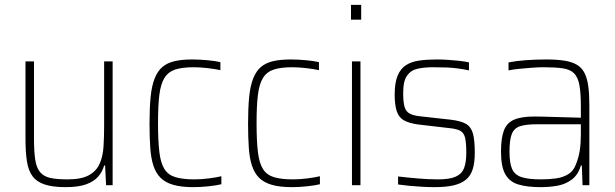

<svg xmlns="http://www.w3.org/2000/svg" viewBox="-20 -763 2533 791"><path d="M250 8Q197 8 164 -3Q131 -14 114 -37Q97 -60 91 -98Q85 -136 85 -190V-510H120V-195Q120 -140 125 -106Q130 -72 145 -54Q160 -36 187 -30Q214 -24 258 -24Q315 -24 346 -41Q377 -58 390.5 -88.5Q404 -119 406.5 -159.5Q409 -200 409 -246V-510H444V0H417L413 -81H409Q402 -56 385 -36Q368 -16 336 -4Q304 8 250 8Z M776 8Q727 8 694 -1.5Q661 -11 641.5 -30.5Q622 -50 612 -80.5Q602 -111 599 -154.5Q596 -198 596 -254Q596 -318 600.5 -363.5Q605 -409 617 -439.5Q629 -470 649 -487Q669 -504 699 -511Q729 -518 772 -518Q801 -518 834 -515Q867 -512 888 -507V-474Q865 -479 834 -482.5Q803 -486 778 -486Q731 -486 702 -476.5Q673 -467 657.5 -442Q642 -417 636.5 -372Q631 -327 631 -256Q631 -183 636.5 -137Q642 -91 657.5 -66.5Q673 -42 703 -33Q733 -24 781 -24Q809 -24 840.5 -28Q872 -32 892 -37V-4Q872 1 839 4.5Q806 8 776 8Z M1182 8Q1133 8 1100 -1.5Q1067 -11 1047.5 -30.5Q1028 -50 1018 -80.5Q1008 -111 1005 -154.5Q1002 -198 1002 -254Q1002 -318 1006.5 -363.5Q1011 -409 1023 -439.5Q1035 -470 1055 -487Q1075 -504 1105 -511Q1135 -518 1178 -518Q1207 -518 1240 -515Q1273 -512 1294 -507V-474Q1271 -479 1240 -482.5Q1209 -486 1184 -486Q1137 -486 1108 -476.5Q1079 -467 1063.5 -442Q1048 -417 1042.5 -372Q1037 -327 1037 -256Q1037 -183 1042.5 -137Q1048 -91 1063.5 -66.5Q1079 -42 1109 -33Q1139 -24 1187 -24Q1215 -24 1246.5 -28Q1278 -32 1298 -37V-4Q1278 1 1245 4.5Q1212 8 1182 8Z M1426 -682V-743H1468V-682ZM1430 0V-510H1465V0Z M1771 8Q1748 8 1720 6.5Q1692 5 1666 2.5Q1640 0 1620 -3V-36Q1646 -33 1666.5 -31Q1687 -29 1705.5 -27.5Q1724 -26 1743 -25Q1762 -24 1784 -24Q1833 -24 1858 -35.5Q1883 -47 1892 -71Q1901 -95 1901 -133Q1901 -175 1896 -195.5Q1891 -216 1876.5 -224Q1862 -232 1833 -235L1704 -250Q1666 -255 1644.5 -267Q1623 -279 1614.5 -305Q1606 -331 1606 -373Q1606 -422 1618 -451Q1630 -480 1652.5 -494.5Q1675 -509 1707 -513.5Q1739 -518 1779 -518Q1801 -518 1824.5 -516.5Q1848 -515 1871 -512.5Q1894 -510 1912 -506V-473Q1889 -478 1866.5 -481Q1844 -484 1819.5 -485Q1795 -486 1765 -486Q1729 -486 1701 -480Q1673 -474 1657 -451.5Q1641 -429 1641 -380Q1641 -343 1646.5 -323.5Q1652 -304 1667 -295.5Q1682 -287 1710 -284L1836 -270Q1879 -265 1900 -252.5Q1921 -240 1928.5 -212.5Q1936 -185 1936 -133Q1936 -92 1927 -64.5Q1918 -37 1898 -21.5Q1878 -6 1847 1Q1816 8 1771 8Z M2208 8Q2152 8 2115.5 -3Q2079 -14 2061.5 -45.5Q2044 -77 2044 -138Q2044 -194 2056 -225.5Q2068 -257 2098 -270Q2128 -283 2182 -283Q2195 -283 2217 -282.5Q2239 -282 2267 -281Q2295 -280 2322.5 -279.5Q2350 -279 2373 -278V-324Q2373 -380 2367 -412.5Q2361 -445 2345 -461Q2329 -477 2298.5 -481.5Q2268 -486 2219 -486Q2199 -486 2172 -484Q2145 -482 2119.5 -479.5Q2094 -477 2075 -473V-506Q2106 -512 2146 -515Q2186 -518 2231 -518Q2275 -518 2306 -513Q2337 -508 2357 -496Q2377 -484 2388 -462.5Q2399 -441 2403.5 -408.5Q2408 -376 2408 -330V0H2380L2377 -81H2373Q2362 -43 2336 -23.5Q2310 -4 2277 2Q2244 8 2208 8ZM2208 -24Q2242 -24 2270.5 -28Q2299 -32 2320.5 -45Q2342 -58 2352 -84Q2364 -114 2368.5 -143Q2373 -172 2373 -210V-251H2191Q2147 -251 2122.5 -243Q2098 -235 2088.5 -211Q2079 -187 2079 -138Q2079 -92 2089.5 -67.5Q2100 -43 2128 -33.5Q2156 -24 2208 -24Z"/></svg>

Font: Saira SemiCondensed Thin
Style: Regular
Weight: 250
Width: 4
Designer: Hector Gatti with collaboration of the Omnibus-Type team
Foundry: Omnibus-Type
Version: Version 1.101